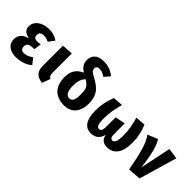

<svg xmlns="http://www.w3.org/2000/svg" viewBox="96 -1748 2706 2706"><g transform="rotate(45 1449.0 -394.5)"><path d="M492 -542 426 -454Q366 -483 318 -479Q250 -475 250 -413Q250 -348 321 -353L384 -357L368 -249L315 -245Q235 -239 235 -169Q235 -97 316 -103Q370 -107 437 -155L506 -67Q421 7 290 17Q189 24 128 -17Q63 -59 63 -143Q63 -265 209 -302Q83 -319 83 -421Q83 -493 142 -540Q199 -587 293 -594Q407 -602 492 -542Z M784 -185Q784 -129 825 -110L778 13Q618 -6 618 -158V-567L784 -578Z M1405 -433Q1454 -362 1454 -249Q1454 -115 1385 -44Q1317 26 1200 18Q946 0 946 -278Q946 -442 1095 -506Q1038 -543 1016 -584Q998 -617 998 -665Q998 -738 1049 -780Q1106 -826 1213 -818Q1271 -814 1323 -791Q1367 -771 1402 -740L1330 -658Q1279 -697 1224 -701Q1156 -706 1156 -652Q1156 -624 1172 -607Q1190 -588 1250 -556Q1360 -499 1405 -433ZM1261 -136Q1282 -171 1282 -258Q1282 -341 1263 -380Q1243 -420 1180 -458Q1116 -404 1116 -270Q1116 -111 1199 -105Q1242 -102 1261 -136Z M2216 -593Q2245 -529 2260 -458Q2278 -375 2278 -285Q2278 -144 2224 -68Q2173 1 2083 7Q1955 16 1932 -106Q1902 20 1782 29Q1690 35 1641 -28Q1587 -95 1587 -237Q1587 -328 1604 -411Q1620 -484 1648 -553L1798 -564Q1787 -522 1779 -488Q1770 -448 1763 -412Q1749 -329 1749 -256Q1749 -165 1764 -128Q1778 -94 1809 -96Q1833 -98 1844 -115Q1857 -135 1857 -184V-378L2008 -409V-194Q2008 -110 2056 -114Q2086 -116 2100 -149Q2116 -188 2116 -283Q2116 -355 2102 -435Q2095 -470 2086 -510Q2078 -542 2067 -582Z M2494 -584Q2531 -536 2561 -427Q2593 -308 2612 -134L2709 -598L2870 -575L2704 -6L2510 7Q2492 -96 2475 -174Q2456 -261 2436 -326Q2394 -467 2344 -521Z"/></g></svg>

Font: Xiangcui Wave Sans Xiangcui Wave Sans
Style: Regular
Weight: 800
Width: 3
Version: Version 0.920;March 28, 2024;FontCreator 14.0.0.2814 64-bit